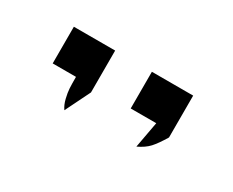

<svg xmlns="http://www.w3.org/2000/svg" viewBox="-39 -638 430 354"><g transform="rotate(30 176.0 -461.0)"><path d="M43.9 -454.1V-532.2H131.8V-443.1L105.7 -390.1Q100.1 -397.9 97.3 -409.5Q94.5 -421.1 94 -429.8Q93.5 -438.5 93.5 -454.1ZM210 -454.1V-532.2H297.9V-443.1Q286.6 -424.3 278 -414.9Q269.3 -405.5 254.2 -398.4L264.4 -454.1Z"/></g></svg>

Font: AgreloyInT3
Style: Medium
Weight: 400
Designer: gluk
Foundry: gluk
Version: Version 0.27